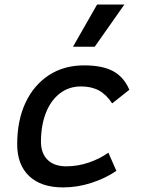

<svg xmlns="http://www.w3.org/2000/svg" viewBox="-20 -815 626 845"><path d="M271.5 -83Q322.3 -83 370.8 -99.6Q419.4 -116.2 457 -143.1L492.2 -63Q444.3 -30.3 382.8 -10.3Q321.3 9.8 257.3 9.8Q161.1 9.8 108.4 -40Q55.7 -89.8 55.7 -180.2Q55.7 -285.2 92.3 -363Q128.9 -440.9 195.1 -484.1Q261.2 -527.3 350.1 -527.3Q430.2 -527.3 477.5 -502Q524.9 -476.6 549.3 -419.9L473.6 -359.9Q448.2 -398.9 415.5 -416.7Q382.8 -434.6 336.4 -434.6Q283.7 -434.6 243.9 -404.3Q204.1 -374 182.4 -319.3Q160.6 -264.6 160.2 -190.9Q160.6 -139.6 189.7 -111.3Q218.8 -83 271.5 -83ZM301.3 -609.4 407.2 -794.9H527.3L397 -609.4Z"/></svg>

Font: Cascadia Mono
Style: Italic
Weight: 400
Italic angle: -10°
Monospace: yes
Designer: Aaron Bell
Foundry: Saja Typeworks
Version: Version 2404.023; ttfautohint (v1.8.4)